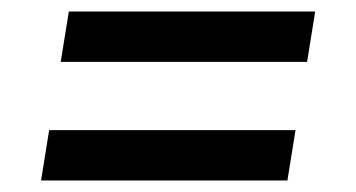

<svg xmlns="http://www.w3.org/2000/svg" viewBox="-20 -506 616 332"><path d="M511 -399 525 -486H99L85 -399ZM477 -194 491 -281H65L51 -194Z"/></svg>

Font: Iosevka Sparkle Medium
Style: Italic
Weight: 500
Italic angle: -9°
Designer: Belleve Invis
Foundry: Belleve Invis
Version: Version 4.5.0; ttfautohint (v1.8.3)